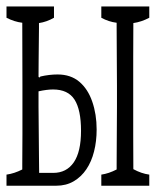

<svg xmlns="http://www.w3.org/2000/svg" viewBox="-31 -533 498 600"><path d="M-10.7 12.7Q13.7 9.3 38.6 -3.4V-6.8Q38.6 -8.3 38.6 -19.5Q39.1 -61 39.1 -112.8Q39.1 -151.4 39.1 -199.2Q39.1 -228 39.1 -266.1Q38.6 -431.2 38.6 -458V-461.9Q14.2 -464.8 -10.7 -477.5Q-10.7 -490.2 -10.7 -512.7H137.7Q137.7 -490.2 137.7 -477.5Q114.7 -464.4 90.8 -460.9V-457.5Q90.8 -446.8 90.8 -445.3Q90.3 -393.1 89.8 -351.1Q89.8 -316.9 89.4 -293Q92.3 -288.6 95.2 -293.9Q123 -300.3 148.9 -300.3Q189.9 -300.3 216.8 -277.6Q243.7 -254.9 257.3 -215.3Q271 -175.8 271 -128.4Q271 -91.3 262.9 -59.6Q254.9 -27.8 239 -4.2Q223.1 19.5 199.5 33.4Q175.8 47.4 144.5 47.4H-10.7Q-10.7 34.7 -10.7 12.7ZM435.5 -512.7Q435.5 -490.2 435.5 -477.5Q410.6 -464.4 385.7 -460.9Q385.3 -404.8 385.3 -352.5Q385.3 -227.5 385.3 -112.3Q385.3 -60.1 385.7 -7.8V-4.4Q410.6 9.3 435.5 12.7Q435.5 34.7 435.5 47.4H285.6Q285.6 35.2 285.6 12.7Q309.1 9.3 333.5 -3.4V-6.8Q333.5 -7.8 333.5 -19.5Q333.5 -64 334 -112.5Q334.5 -161.1 334.5 -199.2Q334.5 -227.5 334.5 -266.1Q334.5 -304.7 334 -352.8Q333.5 -400.9 333.5 -445.8Q333.5 -447.3 333.5 -458V-461.9Q309.1 -464.8 285.6 -477.5Q285.6 -490.2 285.6 -512.7ZM89.4 -247.6Q89.4 -218.8 89.4 -199.2Q89.4 -158.7 90.8 -43Q90.8 -20 91.3 2.4V7.3H135.3Q176.8 7.3 199.5 -25.6Q222.2 -58.6 222.2 -124.3Q222.2 -189.9 201.9 -221.7Q181.6 -253.4 134.8 -253.4Q115.7 -253.4 89.4 -247.6Z"/></svg>

Font: Scarab Serif
Style: Condensed-Light
Weight: 300
Designer: John Roberts
Foundry: Scarab
Version: 1.0